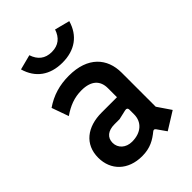

<svg xmlns="http://www.w3.org/2000/svg" viewBox="-214 -818 928 928"><g transform="rotate(-45 249.5 -354.5)"><path d="M341 -35 374 12 464 -44 417 -113V-346C417 -444 355 -516 226 -516C162 -516 108 -500 57 -465L88 -378C130 -407 170 -423 219 -423C286 -423 317 -391 317 -340V-278H212C114 -278 46 -227 46 -135C46 -50 106 10 202 10C258 10 292 -11 324 -37C330 -42 336 -42 341 -35ZM217 -74C175 -74 146 -101 146 -137C146 -173 172 -194 216 -194H251L299 -205C310 -208 317 -203 317 -194V-161C317 -109 279 -74 217 -74ZM249 -582C334 -582 392 -624 414 -701L337 -721C323 -679 295 -655 249 -655C203 -655 175 -679 161 -721L84 -701C106 -624 164 -582 249 -582Z"/></g></svg>

Font: Finlandica Medium
Style: Regular
Weight: 500
Designer: Niklas Ekholm, Juho Hiilivirta, Jaakko Suomalainen
Foundry: Helsinki Type Studio
Version: Version 2.000;Glyphs 3.2 (3202)